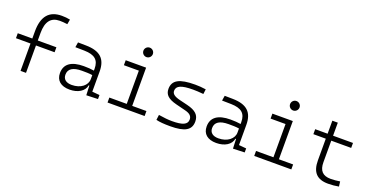

<svg xmlns="http://www.w3.org/2000/svg" viewBox="-31 -1448 4163 2162"><g transform="rotate(20 2051.0 -367.5)"><path d="M215.3 0H280.8V-328.1H503.9V-387.7H280.8V-478.5C280.8 -614.3 333 -681.2 438.5 -681.2C465.3 -681.2 492.7 -679.2 530.3 -674.3L541 -732.4C507.3 -739.3 477.5 -742.2 441.4 -742.2C290 -742.2 215.3 -653.3 215.3 -473.6V-387.7H41V-328.1H215.3Z M1004.9 4.9 1143.6 0V-48.3L1054.7 -56.2V-297.4C1054.7 -448.7 979.5 -518.6 810.5 -521L713.9 -522.5L704.1 -461.9L814 -460C936 -457.5 990.7 -412.6 990.7 -307.1V-285.2C957 -291 914.1 -293.9 867.7 -293.9C718.3 -293.9 640.6 -237.8 640.6 -129.4C640.6 -41 700.2 9.8 804.2 9.8C905.3 9.8 980.5 -37.1 992.2 -109.4H1000ZM990.7 -231.4V-182.6C990.7 -108.9 917.5 -47.9 809.6 -47.9C742.7 -47.9 704.6 -78.6 704.6 -133.3C704.6 -203.1 758.3 -237.8 865.7 -237.8C906.2 -237.8 952.6 -237.8 990.7 -231.4Z M1257.8 0H1702.1V-59.6H1531.7V-517.6H1287.1V-458H1466.3V-59.6H1257.8ZM1494.1 -630.4C1525.4 -630.4 1550.8 -655.8 1550.8 -687C1550.8 -718.3 1525.4 -743.7 1494.1 -743.7C1462.9 -743.7 1437.5 -718.3 1437.5 -687C1437.5 -655.8 1462.9 -630.4 1494.1 -630.4Z M2010.7 9.8C2185.5 9.8 2259.8 -33.7 2259.8 -136.2C2259.8 -212.4 2215.3 -255.9 2108.9 -281.7L2016.1 -304.2C1946.3 -320.8 1916.5 -344.7 1916.5 -380.9C1916.5 -440.9 1975.1 -466.3 2114.3 -466.3C2148.9 -466.3 2186 -464.4 2238.8 -459.5L2246.1 -517.6C2198.2 -524.4 2162.6 -527.3 2117.2 -527.3C1929.2 -527.3 1849.6 -483.9 1849.6 -379.4C1849.6 -311 1892.1 -271 1992.7 -245.6L2108.9 -216.3C2167.5 -201.7 2192.9 -176.8 2192.9 -135.7C2192.9 -76.7 2138.2 -51.3 2010.7 -51.3C1964.4 -51.3 1916.5 -56.2 1849.6 -66.9L1841.8 -4.9C1884.3 5.4 1935.1 9.8 2010.7 9.8Z M2762.7 4.9 2901.4 0V-48.3L2812.5 -56.2V-297.4C2812.5 -448.7 2737.3 -518.6 2568.4 -521L2471.7 -522.5L2461.9 -461.9L2571.8 -460C2693.8 -457.5 2748.5 -412.6 2748.5 -307.1V-285.2C2714.8 -291 2671.9 -293.9 2625.5 -293.9C2476.1 -293.9 2398.4 -237.8 2398.4 -129.4C2398.4 -41 2458 9.8 2562 9.8C2663.1 9.8 2738.3 -37.1 2750 -109.4H2757.8ZM2748.5 -231.4V-182.6C2748.5 -108.9 2675.3 -47.9 2567.4 -47.9C2500.5 -47.9 2462.4 -78.6 2462.4 -133.3C2462.4 -203.1 2516.1 -237.8 2623.5 -237.8C2664.1 -237.8 2710.4 -237.8 2748.5 -231.4Z M3015.6 0H3460V-59.6H3289.6V-517.6H3044.9V-458H3224.1V-59.6H3015.6ZM3252 -630.4C3283.2 -630.4 3308.6 -655.8 3308.6 -687C3308.6 -718.3 3283.2 -743.7 3252 -743.7C3220.7 -743.7 3195.3 -718.3 3195.3 -687C3195.3 -655.8 3220.7 -630.4 3252 -630.4Z M3902.3 9.8C3948.2 9.8 3986.8 5.9 4030.3 -2L4022.9 -61C3983.9 -55.2 3949.7 -51.3 3912.1 -51.3C3816.4 -51.3 3772 -99.1 3772 -200.2V-458H4010.7V-517.6H3772V-673.8H3706.5V-517.6H3557.6V-458H3706.5V-198.7C3706.5 -57.1 3769 9.8 3902.3 9.8Z"/></g></svg>

Font: Cascadia Code Light
Style: Regular
Weight: 300
Monospace: yes
Designer: Aaron Bell
Foundry: Saja Typeworks
Version: Version 2404.023